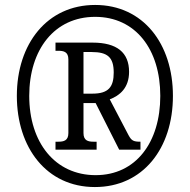

<svg xmlns="http://www.w3.org/2000/svg" viewBox="-20 -745 766 775"><path d="M363 10C557 10 678 -146 678 -358C678 -568 558 -725 364 -725C170 -725 48 -568 48 -358C48 -149 168 10 363 10ZM366 -38C203 -38 98 -169 98 -358C98 -545 200 -677 364 -677C527 -677 627 -546 627 -358C627 -171 529 -38 366 -38ZM204 -141H370V-173H358C336 -173 317 -177 317 -208V-329H366L461 -141H547V-173C519 -173 511 -177 499 -199L423 -344C463 -359 501 -390 501 -455C501 -533 452 -573 354 -573H204V-540H215C237 -540 256 -536 256 -505V-208C256 -177 237 -173 215 -173H204ZM353 -367H317V-535H350C414 -535 439 -514 439 -452C439 -394 418 -367 353 -367Z"/></svg>

Font: Noto Serif Ethiopic Condensed Medium
Style: Regular
Weight: 500
Width: 3
Designer: Monotype Design Team
Foundry: Monotype Imaging Inc.
Version: Version 2.102